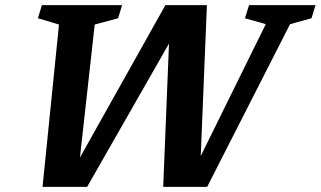

<svg xmlns="http://www.w3.org/2000/svg" viewBox="-20 -727 1248 747"><path d="M1014 -633 933 -656 949 -707H1207.5L1192 -656L1108.5 -633L786 0H615L637.5 -557.5L319 0H145.5L209.5 -631.5L127.5 -656L143 -707H455L439.5 -656L348.5 -631.5L291 -114L623.5 -707H785L761 -120Z"/></svg>

Font: Newsreader Caption Medium
Style: Italic
Weight: 500
Italic angle: -17°
Designer: Hugues Gentile
Foundry: Production Type
Version: Version 1.001